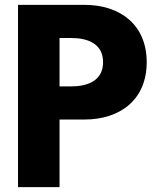

<svg xmlns="http://www.w3.org/2000/svg" viewBox="-20 -770 644 790"><path d="M54.1 0H225V-278.2H327.7C473.6 -278.2 583.6 -359.1 583.6 -514.1C583.6 -669.1 473.6 -750 327.7 -750H54.1ZM273.2 -613.6C340 -613.6 404.1 -590.9 404.1 -514.1C404.1 -437.7 340 -414.5 273.2 -414.5H225V-613.6Z"/></svg>

Font: Spartan MB ExtBd
Style: Regular
Weight: 800
Designer: Matt Bailey, Mirko Velimirovic
Foundry: Matt Bailey
Version: Version 1.005